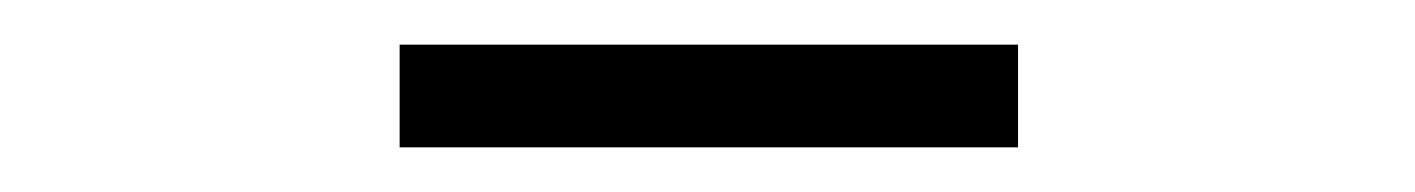

<svg xmlns="http://www.w3.org/2000/svg" viewBox="-20 -736 634 86"><path d="M159 -670H436V-716H159Z"/></svg>

Font: Noto Sans KR Light
Style: Regular
Weight: 300
Designer: Ryoko NISHIZUKA 西塚涼子 (kana, bopomofo & ideographs); Paul D. Hunt (Latin, Greek & Cyrillic); Sandoll Communications 산돌커뮤니
Foundry: Adobe
Version: Version 2.004;hotconv 1.0.118;makeotfexe 2.5.65603